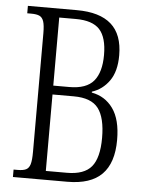

<svg xmlns="http://www.w3.org/2000/svg" viewBox="-52 -756 604 798"><g transform="rotate(5 250.0 -357.0)"><path d="M32 -31H49Q72 -31 84 -37Q96 -43 101 -59.5Q106 -76 106 -111V-606Q106 -640 100.5 -656Q95 -672 83 -677.5Q71 -683 49 -683H32V-714H236Q332 -714 380 -671.5Q428 -629 428 -542Q428 -475 400 -435.5Q372 -396 328 -382V-378Q384 -368 417 -322Q450 -276 450 -191Q450 -95 403 -47.5Q356 0 259 0H32ZM233 -393Q304 -393 334.5 -429.5Q365 -466 365 -538Q365 -611 335 -644Q305 -677 235 -677H166V-393ZM254 -37Q326 -37 356.5 -74Q387 -111 387 -194Q387 -278 357.5 -317Q328 -356 255 -356H166V-37Z"/></g></svg>

Font: Noto Serif CondLight
Style: Regular
Weight: 300
Width: 3
Designer: Monotype Design Team
Foundry: Monotype Imaging Inc.
Version: Version 1.001